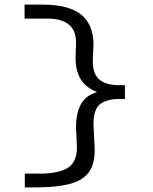

<svg xmlns="http://www.w3.org/2000/svg" viewBox="-20 -721 665 836"><path d="M133 95H88V35H152Q235 35 275 10Q315 -15 315 -81L311 -165Q311 -229 332.5 -267.5Q354 -306 403 -320Q354 -339 331.5 -376Q309 -413 309 -468L311 -538Q311 -589 279 -614.5Q247 -640 189 -640H87V-701H165Q279 -701 333 -657.5Q387 -614 387 -527L384 -455Q384 -398 413.5 -374Q443 -350 501 -350H524V-290H499Q446 -290 416.5 -268Q387 -246 387 -180L392 -80Q395 -10 367.5 28Q340 66 281.5 80.5Q223 95 133 95Z"/></svg>

Font: Inconsolata Expanded
Style: Regular
Weight: 400
Width: 7
Monospace: yes
Designer: Raph Levien, Cyreal, Brenton Simpson
Foundry: Raph Levien, Cyreal, Google
Version: Version 3.100; ttfautohint (v1.8.4.7-5d5b)